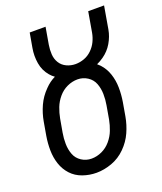

<svg xmlns="http://www.w3.org/2000/svg" viewBox="-137 -825 780 922"><g transform="rotate(-20 252.5 -363.5)"><path d="M197 8Q161 8 127 -4Q93 -16 70 -41Q47 -66 36 -99Q25 -132 24.5 -168.5Q24 -205 30 -241L42 -310Q49 -350 66 -387.5Q83 -425 114 -456Q137 -480 166 -494Q153 -503 143 -515Q118 -544 111.5 -583Q105 -622 112 -661L125 -735H206L191 -648Q187 -624 188.5 -600Q190 -576 202 -556.5Q214 -537 235.5 -527Q257 -517 281 -517Q303 -517 325 -525Q347 -533 364.5 -550Q382 -567 392 -588Q402 -609 406 -631L424 -735H505L485 -619Q479 -585 460.5 -553.5Q442 -522 412 -501Q395 -489 377 -481Q384 -475 391 -468Q414 -443 425 -410Q436 -377 436.5 -340.5Q437 -304 431 -268L419 -199Q412 -159 395 -121Q378 -83 347 -52Q316 -21 276 -6.5Q236 8 197 8ZM198 -64Q225 -64 251 -76Q277 -88 296 -110.5Q315 -133 325 -159Q335 -185 340 -211L352 -280Q357 -308 356.5 -336.5Q356 -365 346.5 -390Q337 -415 314 -430Q291 -445 263 -445Q236 -445 210 -433Q184 -421 165 -398.5Q146 -376 136 -350Q126 -324 121 -297L109 -229Q104 -201 104.5 -172.5Q105 -144 114.5 -119Q124 -94 147 -79Q170 -64 198 -64Z"/></g></svg>

Font: Iosevka SS08
Style: Italic
Weight: 400
Italic angle: -10°
Monospace: yes
Designer: Belleve Invis
Foundry: Belleve Invis
Version: 2.1.0; ttfautohint (v1.8.2)